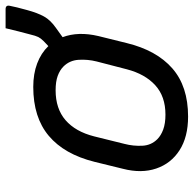

<svg xmlns="http://www.w3.org/2000/svg" viewBox="-23 -659 693 687"><g transform="rotate(-90 323.5 -315.5)"><path d="M356 -543Q403 -543 440 -529Q477 -515 502 -489Q505 -492 509.5 -496Q514 -500 520 -506Q530 -516 534.5 -525Q539 -534 544 -555Q548 -569 554.5 -595Q561 -621 566 -642H634Q650 -642 646 -626Q645 -620 640.5 -601Q636 -582 631 -565Q621 -528 608 -504.5Q595 -481 566 -461Q548 -448 534 -438Q555 -382 538 -310L513 -209Q487 -102 422.5 -45.5Q358 11 250 11Q177 11 129.5 -19.5Q82 -50 64 -103Q46 -156 63 -222L88 -324Q115 -432 181 -487.5Q247 -543 356 -543ZM344 -463Q278 -463 237 -427.5Q196 -392 179 -325L152 -216Q144 -185 145.5 -153Q147 -121 169 -99Q182 -86 203.5 -78Q225 -70 257 -70Q322 -70 362 -106.5Q402 -143 419 -208L447 -316Q455 -348 453 -380.5Q451 -413 429 -435Q416 -448 395.5 -455.5Q375 -463 344 -463Z"/></g></svg>

Font: Recursive Mn Lnr St
Style: Italic
Weight: 400
Italic angle: -15°
Monospace: yes
Version: Version 1.079;hotconv 1.0.112;makeotfexe 2.5.65598; ttfautoh